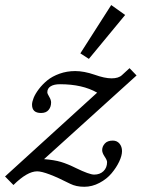

<svg xmlns="http://www.w3.org/2000/svg" viewBox="-65 -713 552 747"><path d="M280.8 -483.9 247.6 -505.4 367.7 -693.4 421.9 -654.8ZM262.7 13.7Q231.4 13.7 208 2Q112.8 -46.4 79.6 -46.4Q41 -46.4 -12.7 6.8L-45.4 -26.4L313 -352.5Q255.9 -385.3 168.5 -385.3Q145 -385.3 132.1 -377.2Q119.1 -369.1 119.1 -354Q119.1 -348.6 126.5 -336.4Q133.8 -324.2 133.8 -314.5Q133.8 -296.9 124 -285.2Q114.3 -273.4 94.7 -273.4Q59.6 -273.4 59.6 -305.7Q59.6 -316.4 65.9 -332.3Q72.3 -348.1 86.2 -366.5Q100.1 -384.8 119.1 -400.4Q138.2 -416 166.7 -426.3Q195.3 -436.5 227.5 -436.5Q261.7 -436.5 302.7 -422.4Q342.3 -408.2 369.1 -408.2Q396.5 -408.2 409.7 -420.9L439 -447.8L466.3 -419.4L106.4 -93.8Q146 -90.8 172.1 -83Q198.2 -75.2 230.5 -59.1Q282.7 -33.7 301.3 -33.7Q323.7 -33.7 337.6 -47.1Q351.6 -60.5 351.6 -82.5Q351.6 -89.8 342 -104Q332.5 -118.2 332.5 -128.9Q332.5 -143.1 342.8 -154.5Q353 -166 374 -166Q390.1 -166 399.9 -154.3Q409.7 -142.6 409.7 -125Q409.7 -107.4 398.7 -84.2Q387.7 -61 369.1 -38.8Q350.6 -16.6 322 -1.5Q293.5 13.7 262.7 13.7Z"/></svg>

Font: Elstob 14pt
Style: Italic
Weight: 400
Italic angle: -20°
Designer: Peter S. Baker
Version: Version 1.015